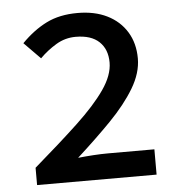

<svg xmlns="http://www.w3.org/2000/svg" viewBox="-49 -695 698 741"><g transform="rotate(-5 300.0 -324.0)"><path d="M65 0V-67Q165 -153 236.5 -220Q308 -287 346.5 -342.5Q385 -398 385 -447Q385 -498 354 -527.5Q323 -557 263 -557Q222 -557 187 -536Q152 -515 123 -486L60 -550Q106 -597 157 -622.5Q208 -648 278 -648Q344 -648 392.5 -624Q441 -600 468 -556Q495 -512 495 -453Q495 -397 460 -338.5Q425 -280 365.5 -219Q306 -158 232 -91Q260 -94 291 -96Q322 -98 348 -98H528V0Z"/></g></svg>

Font: Source Code Pro ExtraLight SemiBold
Style: Regular
Weight: 600
Monospace: yes
Version: Version 1.018;hotconv 1.0.116;makeotfexe 2.5.65601